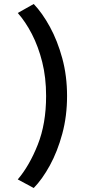

<svg xmlns="http://www.w3.org/2000/svg" viewBox="-20 -776 445 962"><path d="M316 -295Q316 -194 292 -105.5Q268 -17 230 52.5Q192 122 149 166L69 123Q127 55 169 -50.5Q211 -156 211 -295Q211 -388 191.5 -465.5Q172 -543 140 -605Q108 -667 69 -711L149 -756Q192 -711 230 -641.5Q268 -572 292 -484Q316 -396 316 -295Z"/></svg>

Font: Reem Kufi
Style: Regular
Weight: 400
Designer: Khaled Hosny
Version: Version 1.6